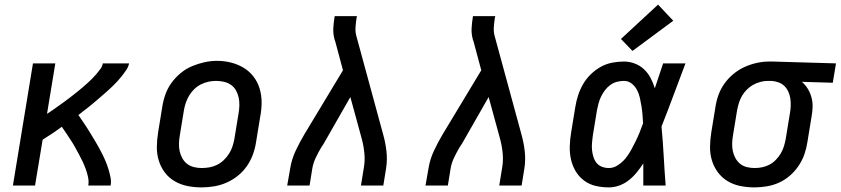

<svg xmlns="http://www.w3.org/2000/svg" viewBox="-20 -805 3647 833"><path d="M36 0 123 -530H220L184 -311Q195 -318 206.5 -326Q218 -334 229 -342Q240 -350 251.5 -358Q263 -366 274 -374.5Q285 -383 296 -391.5Q307 -400 317.5 -408.5Q328 -417 338.5 -426Q349 -435 359.5 -444.5Q370 -454 379.5 -463.5Q389 -473 398 -483.5Q407 -494 415.5 -505.5Q424 -517 426 -530H540Q537 -515 528 -501.5Q519 -488 509.5 -476Q500 -464 489 -452Q478 -440 466.5 -429Q455 -418 443 -407.5Q431 -397 419 -386.5Q407 -376 394.5 -365.5Q382 -355 370 -345Q358 -335 345 -325.5Q332 -316 320 -306Q329 -293 338.5 -279Q348 -265 357.5 -250.5Q367 -236 375.5 -221.5Q384 -207 393 -192.5Q402 -178 410 -163Q418 -148 425.5 -133Q433 -118 439.5 -102Q446 -86 451 -69.5Q456 -53 459.5 -35.5Q463 -18 460 0H363Q366 -18 362 -36.5Q358 -55 352 -71.5Q346 -88 338.5 -104Q331 -120 322.5 -135.5Q314 -151 305.5 -166.5Q297 -182 287.5 -196.5Q278 -211 268 -226Q258 -241 248 -255Q228 -240 207 -226Q186 -212 165 -199L132 0Z M854 8Q823 8 793 2Q763 -4 737.5 -19Q712 -34 694.5 -57.5Q677 -81 668.5 -109.5Q660 -138 660.5 -169Q661 -200 666 -231L684 -341Q688 -368 697.5 -395Q707 -422 724 -445.5Q741 -469 764 -488Q787 -507 813.5 -518Q840 -529 867 -535Q894 -541 922 -541Q953 -541 982.5 -533.5Q1012 -526 1037 -511Q1062 -496 1080 -472.5Q1098 -449 1106.5 -420.5Q1115 -392 1115 -361Q1115 -330 1109 -299L1091 -189Q1087 -162 1077.5 -135.5Q1068 -109 1051.5 -85Q1035 -61 1012 -42.5Q989 -24 962.5 -12.5Q936 -1 908.5 3.5Q881 8 854 8ZM855 -76Q872 -76 889 -79Q906 -82 922 -90Q938 -98 951 -110.5Q964 -123 973.5 -138Q983 -153 988.5 -169.5Q994 -186 997 -203L1015 -313Q1018 -330 1018.5 -347.5Q1019 -365 1015.5 -381.5Q1012 -398 1004 -412.5Q996 -427 982.5 -436.5Q969 -446 952 -450Q935 -454 918 -454Q901 -454 884.5 -450.5Q868 -447 852 -439Q836 -431 823 -418.5Q810 -406 801 -391Q792 -376 786.5 -360Q781 -344 778 -327L760 -217Q757 -200 756.5 -182.5Q756 -165 759.5 -149Q763 -133 771 -118.5Q779 -104 792 -94Q805 -84 821.5 -80Q838 -76 855 -76Q855 -76 855 -76Q855 -76 855 -76Z M1226 0 1239 -74Q1245 -113 1262.5 -150.5Q1280 -188 1301 -223L1468 -500L1434 -627Q1433 -629 1432 -631.5Q1431 -634 1431 -636Q1425 -658 1426 -681Q1427 -704 1431 -728L1432 -735H1529L1527 -728Q1524 -708 1522.5 -688Q1521 -668 1526 -649L1642 -223Q1652 -188 1656.5 -150Q1661 -112 1655 -74L1643 0H1546L1558 -74Q1564 -106 1561 -138.5Q1558 -171 1550 -201L1500 -384L1384 -181Q1381 -177 1379 -173.5Q1377 -170 1374 -166Q1361 -144 1350 -121Q1339 -98 1335 -74L1323 0Z M1826 0 1839 -74Q1845 -113 1862.5 -150.5Q1880 -188 1901 -223L2068 -500L2034 -627Q2033 -629 2032 -631.5Q2031 -634 2031 -636Q2025 -658 2026 -681Q2027 -704 2031 -728L2032 -735H2129L2127 -728Q2124 -708 2122.5 -688Q2121 -668 2126 -649L2242 -223Q2252 -188 2256.5 -150Q2261 -112 2255 -74L2243 0H2146L2158 -74Q2164 -106 2161 -138.5Q2158 -171 2150 -201L2100 -384L1984 -181Q1981 -177 1979 -173.5Q1977 -170 1974 -166Q1961 -144 1950 -121Q1939 -98 1935 -74L1923 0Z M2622 8Q2592 8 2564 1.5Q2536 -5 2513.5 -22Q2491 -39 2477 -63Q2463 -87 2457 -114.5Q2451 -142 2452 -172Q2453 -202 2458 -231L2476 -341Q2480 -366 2488 -391Q2496 -416 2509.5 -439.5Q2523 -463 2543 -482.5Q2563 -502 2586.5 -515Q2610 -528 2635.5 -533Q2661 -538 2687 -538Q2712 -538 2735 -529Q2758 -520 2775 -503.5Q2792 -487 2803 -466Q2814 -445 2821 -422Q2830 -449 2839 -476Q2848 -503 2857 -530H2954Q2928 -462 2902.5 -393Q2877 -324 2850 -256Q2856 -192 2859.5 -128Q2863 -64 2868 0H2771Q2771 -24 2771 -48Q2771 -72 2771 -96Q2758 -76 2742.5 -57Q2727 -38 2708 -23Q2689 -8 2666.5 0Q2644 8 2622 8ZM2622 -76Q2642 -76 2661 -88.5Q2680 -101 2693.5 -117.5Q2707 -134 2717.5 -153Q2728 -172 2737.5 -191.5Q2747 -211 2755 -230.5Q2763 -250 2770 -270Q2769 -289 2767.5 -307.5Q2766 -326 2763 -344.5Q2760 -363 2756 -381Q2752 -399 2743.5 -415Q2735 -431 2720.5 -442.5Q2706 -454 2687 -454Q2672 -454 2656.5 -450Q2641 -446 2628 -436.5Q2615 -427 2605 -414Q2595 -401 2588 -386.5Q2581 -372 2577 -357Q2573 -342 2570 -327L2552 -217Q2550 -202 2548.5 -186Q2547 -170 2548.5 -154.5Q2550 -139 2554.5 -124.5Q2559 -110 2568 -98.5Q2577 -87 2591.5 -81.5Q2606 -76 2622 -76ZM2724 -584 2674 -636 2835 -785 2901 -715Z M3253 8Q3222 8 3192 2Q3162 -4 3137 -19Q3112 -34 3094.5 -57.5Q3077 -81 3068.5 -109.5Q3060 -138 3060.5 -169Q3061 -200 3066 -231L3084 -341Q3088 -368 3097.5 -394Q3107 -420 3123.5 -443Q3140 -466 3162.5 -484.5Q3185 -503 3210.5 -514.5Q3236 -526 3263 -532Q3290 -538 3317 -538Q3321 -538 3325 -538Q3329 -538 3333 -538L3607 -530L3593 -446L3459 -450Q3474 -437 3484.5 -420Q3495 -403 3500.5 -383Q3506 -363 3505.5 -341.5Q3505 -320 3501 -299L3483 -189Q3479 -162 3470 -136Q3461 -110 3445 -86Q3429 -62 3407 -43Q3385 -24 3359.5 -12.5Q3334 -1 3306.5 3.5Q3279 8 3253 8ZM3254 -76Q3271 -76 3287.5 -79.5Q3304 -83 3319 -91Q3334 -99 3346.5 -112Q3359 -125 3367.5 -139.5Q3376 -154 3381 -170Q3386 -186 3389 -203L3407 -313Q3410 -329 3410.5 -345.5Q3411 -362 3409 -377Q3407 -392 3400.5 -406.5Q3394 -421 3383.5 -431.5Q3373 -442 3358 -447.5Q3343 -453 3327 -454H3319Q3317 -454 3315 -454Q3313 -454 3311 -454Q3295 -454 3278.5 -449.5Q3262 -445 3247.5 -437Q3233 -429 3220.5 -416.5Q3208 -404 3199.5 -389.5Q3191 -375 3186 -359Q3181 -343 3178 -327L3160 -217Q3157 -200 3156.5 -182.5Q3156 -165 3159.5 -149Q3163 -133 3171 -118.5Q3179 -104 3191.5 -94Q3204 -84 3220.5 -80Q3237 -76 3254 -76Z"/></svg>

Font: Iosevka Curly Slab MdExObl
Style: Regular
Weight: 500
Width: 7
Italic angle: -9°
Monospace: yes
Designer: Belleve Invis
Foundry: Belleve Invis
Version: Version 11.1.0; ttfautohint (v1.8.3)